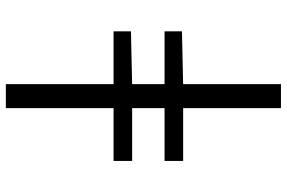

<svg xmlns="http://www.w3.org/2000/svg" viewBox="-178 -574 957 640"><g transform="rotate(90 300.0 -253.5)"><path d="M260 205V-712H340V205ZM84 -324V-382L264 -386H516V-324ZM84 -154V-212L264 -216H516V-154Z"/></g></svg>

Font: Source Code Variable
Style: Regular
Weight: 400
Monospace: yes
Designer: Paul D. Hunt, Teo Tuominen
Foundry: Adobe Systems Incorporated
Version: Version 1.010;hotconv 1.0.106;makeotfexe 2.5.65593